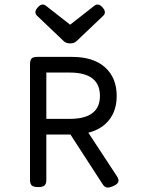

<svg xmlns="http://www.w3.org/2000/svg" viewBox="-20 -835 640 862"><path d="M164.6 -579.6V-509.3H292.5Q428.7 -509.3 428.7 -404.3Q428.7 -301.3 292.5 -301.3H164.6V-231H302.7Q399.9 -231 451.9 -277.3Q503.9 -323.7 503.9 -404.3Q503.9 -485.4 451.9 -532.5Q399.9 -579.6 302.7 -579.6ZM145.5 -579.6Q128.9 -579.6 121.8 -572Q114.7 -564.5 114.7 -546.4V-26.9Q114.7 -9.8 122.8 -2.4Q130.9 4.9 150.9 4.9H151.9Q171.9 4.9 179.9 -2.4Q188 -9.8 188 -26.9V-579.6ZM276.4 -261.7 441.9 -6.3Q449.7 5.4 460.4 6.8Q471.2 8.3 489.3 0Q507.8 -8.3 511.2 -18.6Q514.6 -28.8 505.4 -43L353.5 -274.4ZM323.2 -649.9 442.9 -763.7Q460.4 -779.8 439.5 -802.7Q421.4 -823.2 402.8 -808.6L294.9 -724.1L187 -808.6Q168.5 -823.2 150.4 -802.7Q129.4 -779.8 147 -763.7L266.6 -649.9Q277.3 -640.1 294.9 -640.1Q312.5 -640.1 323.2 -649.9Z"/></svg>

Font: Courier Prime Code
Style: Regular
Weight: 400
Designer: Alan Dague-Greene
Foundry: Quote-Unquote Apps
Version: Version 3.18